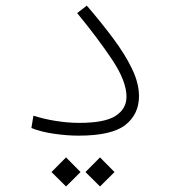

<svg xmlns="http://www.w3.org/2000/svg" viewBox="-20 -486 626 690"><path d="M262.2 1.5Q220.7 1.5 173.6 -5.4Q126.5 -12.2 92.8 -25.9L100.1 -70.3Q137.7 -58.1 181.2 -51.3Q224.6 -44.4 264.6 -44.4Q356.9 -44.4 395.8 -69.8Q434.6 -95.2 434.6 -138.2Q434.6 -193.8 384 -270Q333.5 -346.2 257.3 -439L292 -465.8Q345.2 -403.8 387.7 -346.7Q430.2 -289.6 454.8 -238Q479.5 -186.5 479.5 -140.6Q479.5 -75.7 430.7 -37.1Q381.8 1.5 262.2 1.5ZM217.3 184.1 165 132.3 217.3 79.6 269.5 132.3ZM339.4 184.1 287.1 132.3 339.4 79.6 391.6 132.3Z"/></svg>

Font: Cascadia Code NF ExtraLight
Style: Regular
Weight: 200
Monospace: yes
Designer: Aaron Bell
Foundry: Saja Typeworks
Version: Version 2404.023; ttfautohint (v1.8.4)